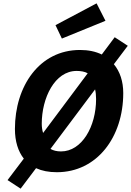

<svg xmlns="http://www.w3.org/2000/svg" viewBox="-20 -1015 782 1145"><path d="M457 -717C215 -717 69 -501 69 -246C69 -172 88 -112 122 -69L25 59L103 110L195 -12C230 4 271 12 319 12C559 12 715 -198 715 -460C715 -530 695 -589 659 -632L742 -742L664 -793L587 -690C550 -708 507 -717 457 -717ZM437 -592C462 -592 485 -588 503 -578L237 -222C232 -238 229 -256 229 -277C229 -430 306 -592 437 -592ZM344 -112C319 -112 298 -117 281 -127L547 -482C551 -465 553 -446 553 -424C553 -260 468 -112 344 -112ZM609 -891 556 -995 311 -865 349 -785Z"/></svg>

Font: Bitter
Style: Bold Italic
Weight: 700
Designer: Sol Matas
Foundry: Sol Matas
Version: Version 1.002